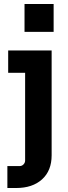

<svg xmlns="http://www.w3.org/2000/svg" viewBox="-20 -743 341 963"><path d="M17 200V90H78Q90 90 98 81.5Q106 73 106 62V-437L166 -378H21V-490H239V36Q239 113 191 156.5Q143 200 61 200ZM103 -583V-723H249V-583Z"/></svg>

Font: SUSE Thin
Style: Bold
Weight: 700
Version: Version 1.000